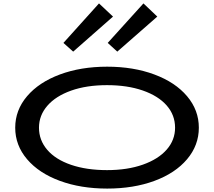

<svg xmlns="http://www.w3.org/2000/svg" viewBox="-20 -1090 1251 1123"><path d="M69 -343Q69 -446 138.5 -527.5Q208 -609 330.5 -654.5Q453 -700 607 -700Q760 -700 882.5 -654.5Q1005 -609 1074 -527.5Q1143 -446 1143 -343Q1143 -240 1074 -158.5Q1005 -77 883 -32Q761 13 607 13Q453 13 330.5 -32Q208 -77 138.5 -158.5Q69 -240 69 -343ZM1004 -343Q1004 -417 955 -473Q906 -529 815.5 -560.5Q725 -592 606 -592Q486 -592 396 -560Q306 -528 257 -471.5Q208 -415 208 -343Q208 -270 256.5 -213.5Q305 -157 395.5 -126Q486 -95 606 -95Q725 -95 815.5 -127Q906 -159 955 -215Q1004 -271 1004 -343ZM351 -839 559 -1070 641 -993 408 -788ZM610 -839 819 -1070 900 -993 666 -788Z"/></svg>

Font: BioRhyme Expanded
Style: Bold
Weight: 700
Width: 7
Designer: Aoife Mooney
Foundry: Aoife Mooney Type
Version: Version 1.000